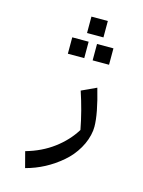

<svg xmlns="http://www.w3.org/2000/svg" viewBox="-122 -638 715 961"><g transform="rotate(15 235.0 -158.0)"><path d="M292 -357.4V-442.4H377V-357.4ZM229.5 -482.4V-567.4H314.5V-482.4ZM163.6 -357.4V-442.4H248.5V-357.4ZM386.7 -38.6Q386.7 -26.4 385.7 -21.5V-19Q379.4 30.3 353 75.7Q326.7 121.1 287.1 154.8Q206.5 224.1 105 251L83.5 168.9Q164.6 146 225.3 100.6Q286.1 55.2 323.2 -4.9Q305.2 -100.6 273.4 -195.8L350.1 -231.4Q386.7 -105 386.7 -38.6Z"/></g></svg>

Font: Shahab
Style: Regular
Weight: 400
Designer: Mohammad Saleh Souzanchi
Foundry: http://font-store.ir
Version: Version:0.0.2;RFB:1.2.5;Building:2016-11-27 11:18:45.721916